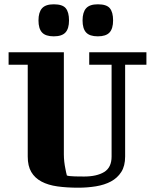

<svg xmlns="http://www.w3.org/2000/svg" viewBox="-20 -858 706 893"><path d="M109 -557H20V-615H277V-140Q277 -123 279 -105.5Q281 -88 284 -74Q287 -57 291 -42Q294 -40 305 -39Q313 -38 329 -37.5Q345 -37 371 -37Q430 -37 464.5 -58Q499 -79 499 -130V-557H395V-615H661V-557H562V-130Q562 -86 544 -58Q526 -30 496 -14Q466 2 426.5 8.5Q387 15 344 15Q291 15 247.5 9Q204 3 173 -13.5Q142 -30 125.5 -58Q109 -86 109 -130ZM159 -763Q159 -801 175.5 -819.5Q192 -838 230 -838Q271 -838 286 -819.5Q301 -801 301 -763Q301 -725 284.5 -707Q268 -689 230 -689Q192 -689 175.5 -707Q159 -725 159 -763ZM364 -763Q364 -801 380.5 -819.5Q397 -838 435 -838Q476 -838 491 -819.5Q506 -801 506 -763Q506 -725 489.5 -707Q473 -689 435 -689Q397 -689 380.5 -707Q364 -725 364 -763Z"/></svg>

Font: Bigshot One
Style: Regular
Weight: 400
Designer: Gesine Todt
Foundry: Gesine Todt
Version: Version 1.000